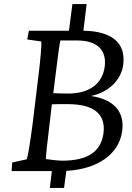

<svg xmlns="http://www.w3.org/2000/svg" viewBox="-20 -841 648 944"><path d="M225 83H295L306 -1C461 -9 567 -84 581 -199C593 -293 538 -353 427 -369C514 -387 577 -448 586 -524C599 -629 531 -688 390 -690L406 -821H336L319 -690H122L114 -647L183 -637C185 -627 181 -563 168 -460L140 -229C128 -135 116 -70 112 -58L40 -42L37 0H235ZM206 -59C205 -72 212 -137 221 -208L235 -328C249 -329 269 -329 313 -329C441 -329 500 -281 489 -187C477 -95 411 -51 286 -51C266 -51 225 -56 206 -59ZM242 -383 255 -487C264 -560 273 -630 277 -642H359C456 -642 505 -597 495 -514C484 -429 419 -381 315 -381C287 -381 266 -382 242 -383Z"/></svg>

Font: TPK Tissa Web
Style: Italic
Weight: 400
Italic angle: -7°
Designer: Jacques Le Bailly, Suppakit Chalermlarp | Katatrad Co.,Ltd.
Foundry: Jacques Le Bailly, Cadson Demak Co.,Ltd.
Version: Version 5.000;Glyphs 3.1.2 (3151)